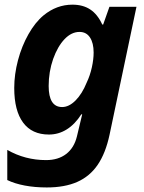

<svg xmlns="http://www.w3.org/2000/svg" viewBox="-20 -576 629 836"><path d="M11.7 208V76.7Q89.4 121.1 180.7 121.1Q233.4 121.1 268.1 94.5Q302.7 67.9 314.9 18.1L337.9 -78.1H334Q306.2 -34.7 270.5 -12.5Q234.9 9.8 192.9 9.8Q119.1 9.8 80.6 -42.2Q42 -94.2 42 -192.9Q42 -252 58.3 -313.7Q74.7 -375.5 104 -427.2Q133.3 -479 169.9 -509.3Q226.6 -555.7 295.4 -555.7Q341.3 -555.7 373 -534.7Q404.8 -513.7 425.3 -469.2H429.2L456.5 -546.4H574.2L457 10.7Q439.9 90.8 405.5 141.4Q371.1 191.9 316.4 216.1Q261.7 240.2 183.6 240.2Q131.8 240.2 87.9 231.9Q43.9 223.6 11.7 208ZM357.4 -216.3Q372.1 -247.1 379.9 -282.5Q387.7 -317.9 387.7 -347.2Q387.7 -388.7 371.8 -412.8Q356 -437 326.2 -437Q291 -437 261 -405.5Q231 -374 211.4 -319.3Q191.9 -263.2 191.9 -201.7Q191.9 -109.9 250.5 -109.9Q280.3 -109.9 308.8 -138.4Q337.4 -167 357.4 -216.3Z"/></svg>

Font: Viking Open Sans
Style: Bold Italic
Weight: 700
Italic angle: -12°
Foundry: Ascender Corporation
Version: Version 2.000